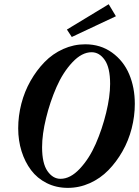

<svg xmlns="http://www.w3.org/2000/svg" viewBox="-20 -889 667 922"><path d="M324.7 -711.4 301.3 -747.1 502 -868.7 536.6 -811ZM305.7 13.2Q250 13.2 204.3 -9.8Q158.7 -32.7 129.2 -72Q99.6 -111.3 83.5 -162.8Q67.4 -214.4 67.4 -272.9Q67.4 -332 82.5 -390.9Q97.7 -449.7 126.7 -500.7Q155.8 -551.8 194.3 -591.3Q232.9 -630.9 283.4 -653.6Q334 -676.3 389.2 -676.3Q462.9 -676.3 518.1 -636.5Q573.2 -596.7 600.3 -532.7Q627.4 -468.8 627.4 -390.1Q627.4 -331.1 612.3 -272.2Q597.2 -213.4 568.1 -162.4Q539.1 -111.3 500.5 -71.8Q461.9 -32.2 411.4 -9.5Q360.8 13.2 305.7 13.2ZM270.5 -30.3Q317.9 -30.3 363.3 -78.9Q408.7 -127.4 439.7 -198.2Q470.7 -269 489.7 -347.2Q508.8 -425.3 508.8 -486.3Q508.8 -564 482.9 -601.1Q457 -638.2 419.9 -638.2Q373 -638.2 327.6 -589.8Q282.2 -541.5 251.2 -470.7Q220.2 -399.9 201.2 -321.8Q182.1 -243.7 182.1 -182.1Q182.1 -104.5 208 -67.4Q233.9 -30.3 270.5 -30.3Z"/></svg>

Font: Elstob 10pt
Style: Bold Italic
Weight: 700
Italic angle: -20°
Designer: Peter S. Baker
Version: Version 1.015